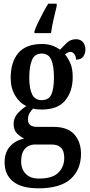

<svg xmlns="http://www.w3.org/2000/svg" viewBox="-20 -786 488 1043"><path d="M167 -616Q174 -637 187 -664Q200 -691 214.5 -718Q229 -745 242 -766H288V-753Q280 -721 271 -681Q262 -641 257 -606H167ZM189 237Q97 237 51 200Q5 163 5 96Q5 40 36 7.5Q67 -25 111 -33Q91 -43 72.5 -61Q54 -79 54 -113Q54 -144 74 -167.5Q94 -191 123 -210Q86 -227 62 -267.5Q38 -308 38 -362Q38 -450 80 -498.5Q122 -547 208 -547Q240 -547 263.5 -538.5Q287 -530 306 -516Q321 -532 342 -552.5Q363 -573 393 -573Q418 -573 431 -556.5Q444 -540 444 -518Q444 -496 432.5 -479Q421 -462 393 -462Q393 -481 383.5 -492.5Q374 -504 364 -504Q354 -504 347 -500Q340 -496 333 -491Q350 -470 362.5 -441.5Q375 -413 375 -367Q375 -290 334.5 -240.5Q294 -191 208 -191Q199 -191 183.5 -192Q168 -193 160 -196Q151 -188 141.5 -173Q132 -158 132 -137Q132 -115 145 -106Q158 -97 179 -97H268Q348 -97 384 -55.5Q420 -14 420 49Q420 136 363.5 186.5Q307 237 189 237ZM206 -242Q245 -242 259 -273Q273 -304 273 -365Q273 -428 258.5 -461.5Q244 -495 206 -495Q169 -495 154 -460.5Q139 -426 139 -364Q139 -305 154.5 -273.5Q170 -242 206 -242ZM192 184Q265 184 297 152Q329 120 329 72Q329 34 311.5 16.5Q294 -1 260 -1H169Q152 -1 135 7Q118 15 106.5 35Q95 55 95 91Q95 133 120 158.5Q145 184 192 184Z"/></svg>

Font: Noto Serif ExtraCondensed SemiBold
Style: Regular
Weight: 600
Width: 2
Designer: Monotype Design Team
Foundry: Monotype Imaging Inc.
Version: Version 2.015; ttfautohint (v1.8.4.7-5d5b)